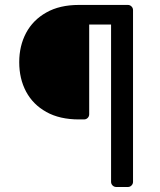

<svg xmlns="http://www.w3.org/2000/svg" viewBox="-20 -747 639 767"><path d="M444.6 0H490.8Q499.3 0 505.3 -6Q511.4 -12.1 511.4 -20.6V-706.7Q511.4 -715.2 505.3 -721.2Q499.3 -727.3 490.8 -727.3H295.5Q218 -727.3 165.1 -697.1Q111.9 -667.3 84.2 -615.4Q56.8 -563.6 56.8 -498.6Q56.8 -432.5 84.2 -381Q111.9 -329.2 165.1 -299.7Q218.4 -269.9 295.5 -269.9H315.3Q324.2 -269.9 330.3 -275.9Q336.3 -282 336.3 -290.5V-649.1H423.7V-20.6Q423.7 -12.1 429.9 -6Q436.1 0 444.6 0Z"/></svg>

Font: DeltaSans
Style: Regular
Weight: 400
Designer: Rasmus Andersson
Foundry: rsms
Version: Version 3.012